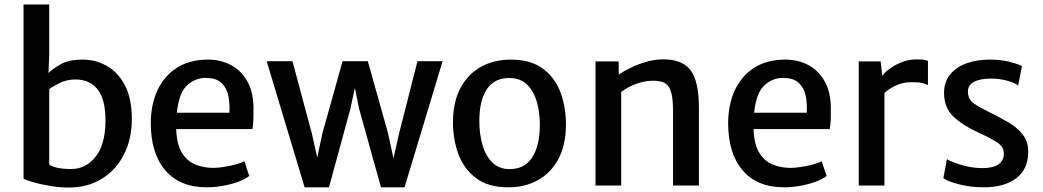

<svg xmlns="http://www.w3.org/2000/svg" viewBox="-20 -831 4674 860"><path d="M287.5 9Q247 9 204 1.8Q161 -5.5 128.2 -15Q95.5 -24.5 85.5 -31V-811H200.5V-584L197 -504Q217 -523.5 252.8 -543.8Q288.5 -564 350.5 -564Q409.5 -564 459.5 -535.2Q509.5 -506.5 540 -447.8Q570.5 -389 570.5 -299Q570.5 -208.5 535.2 -139Q500 -69.5 436.2 -30.2Q372.5 9 287.5 9ZM200.5 -94Q228 -74 299.5 -74Q364 -74 407.5 -128.2Q451 -182.5 452.5 -285Q453.5 -384 418 -429.5Q382.5 -475 318.5 -475Q279.5 -475 249 -460.2Q218.5 -445.5 200.5 -432Z M905.5 8Q785.5 8 720.5 -68Q655.5 -144 655.5 -279Q655.5 -360 684.2 -424Q713 -488 769.2 -525.5Q825.5 -563 907.5 -564Q963.5 -565 1010 -542Q1056.5 -519 1085 -471.8Q1113.5 -424.5 1115.5 -353Q1115.5 -321.5 1115 -296.8Q1114.5 -272 1110.5 -253H769.5Q769.5 -249.5 769.5 -246Q772.5 -183 795 -146.5Q817.5 -110 854 -94.5Q890.5 -79 935.5 -79Q954.5 -79 982 -83.2Q1009.5 -87.5 1035.2 -94.2Q1061 -101 1074.5 -109L1096.5 -43Q1078 -28 1046.2 -16.5Q1014.5 -5 977.5 1.5Q940.5 8 905.5 8ZM901.5 -482Q853 -482 817 -447.8Q781 -413.5 772 -326H1007.5Q1010 -366 1002.8 -401.8Q995.5 -437.5 971.8 -459.8Q948 -482 901.5 -482Z M1344.5 8 1174.5 -557H1290L1376.5 -234.5L1401 -125.5L1424 -233.5L1514.5 -557H1627.5L1718 -234.5L1742.5 -122L1767 -231L1850 -557H1962.5L1792 8H1686.5L1588.5 -344L1569.5 -437L1549.5 -344L1453.5 8Z M2257 8Q2166.5 8 2111.8 -33.5Q2057 -75 2032.5 -142.8Q2008 -210.5 2009 -290Q2010.5 -379.5 2044.5 -440.5Q2078.5 -501.5 2136.5 -532.8Q2194.5 -564 2267 -564Q2358 -564 2412.8 -522.8Q2467.5 -481.5 2491.8 -413.8Q2516 -346 2515 -267Q2513.5 -177.5 2479.8 -116.2Q2446 -55 2388.2 -23.5Q2330.5 8 2257 8ZM2260 -73.5Q2328.5 -72.5 2363.2 -125.2Q2398 -178 2398 -271.5Q2398 -329.5 2384 -376.8Q2370 -424 2340.2 -452.5Q2310.5 -481 2264 -481.5Q2196 -483 2161.5 -432.5Q2127 -382 2127 -288.5Q2127 -230.5 2141 -182Q2155 -133.5 2184.5 -104Q2214 -74.5 2260 -73.5Z M2647.5 0V-556H2751L2751.5 -497Q2772 -511 2803.2 -526.5Q2834.5 -542 2870.8 -553Q2907 -564 2943 -565Q3032.5 -567.5 3071.5 -518.8Q3110.5 -470 3110.5 -347.5V0H2994.5V-341.5Q2994.5 -411.5 2975.8 -442Q2957 -472.5 2894.5 -469Q2868 -468.5 2831.5 -456Q2795 -443.5 2762.5 -419V0Z M3491.5 8Q3371.5 8 3306.5 -68Q3241.5 -144 3241.5 -279Q3241.5 -360 3270.2 -424Q3299 -488 3355.2 -525.5Q3411.5 -563 3493.5 -564Q3549.5 -565 3596 -542Q3642.5 -519 3671 -471.8Q3699.5 -424.5 3701.5 -353Q3701.5 -321.5 3701 -296.8Q3700.5 -272 3696.5 -253H3355.5Q3355.5 -249.5 3355.5 -246Q3358.5 -183 3381 -146.5Q3403.5 -110 3440 -94.5Q3476.5 -79 3521.5 -79Q3540.5 -79 3568 -83.2Q3595.5 -87.5 3621.2 -94.2Q3647 -101 3660.5 -109L3682.5 -43Q3664 -28 3632.2 -16.5Q3600.5 -5 3563.5 1.5Q3526.5 8 3491.5 8ZM3487.5 -482Q3439 -482 3403 -447.8Q3367 -413.5 3358 -326H3593.5Q3596 -366 3588.8 -401.8Q3581.5 -437.5 3557.8 -459.8Q3534 -482 3487.5 -482Z M3826.5 0V-556H3924.5L3932 -491Q3942 -506.5 3965.8 -523.8Q3989.5 -541 4020.5 -553Q4051.5 -565 4083.5 -565Q4102.5 -565 4116.2 -563.5Q4130 -562 4136.5 -558V-450Q4129 -454 4113.8 -458.5Q4098.5 -463 4064.5 -463Q4022 -463 3990.8 -447.2Q3959.5 -431.5 3941.5 -414.5V0Z M4205.5 -33 4221.5 -118Q4229 -112.5 4252.8 -103.2Q4276.5 -94 4309.8 -86.2Q4343 -78.5 4378.5 -78Q4426.5 -77.5 4451.5 -94.5Q4476.5 -111.5 4476.5 -142Q4476.5 -174.5 4443.8 -195Q4411 -215.5 4360.5 -238Q4293 -269 4250.5 -309Q4208 -349 4208.5 -417Q4209.5 -466.5 4237.2 -499.2Q4265 -532 4311 -548Q4357 -564 4413.5 -564Q4466 -564 4505.5 -553.2Q4545 -542.5 4557.5 -535L4540.5 -448Q4527 -459.5 4492.5 -469.2Q4458 -479 4419.5 -479Q4368.5 -479 4342.5 -464.2Q4316.5 -449.5 4315.5 -423Q4315 -386.5 4340.8 -368.5Q4366.5 -350.5 4402.5 -333Q4454 -308 4495.5 -283.8Q4537 -259.5 4561.2 -228.2Q4585.5 -197 4585.5 -151Q4585.5 -73 4532 -32.5Q4478.5 8 4385.5 8Q4328 8 4277 -5Q4226 -18 4205.5 -33Z"/></svg>

Font: Merriweather Sans
Style: Regular
Weight: 400
Designer: Eben Sorkin
Foundry: Eben Sorkin
Version: Version 1.008; ttfautohint (v1.7.19-72a1) -l 8 -r 50 -G 200 